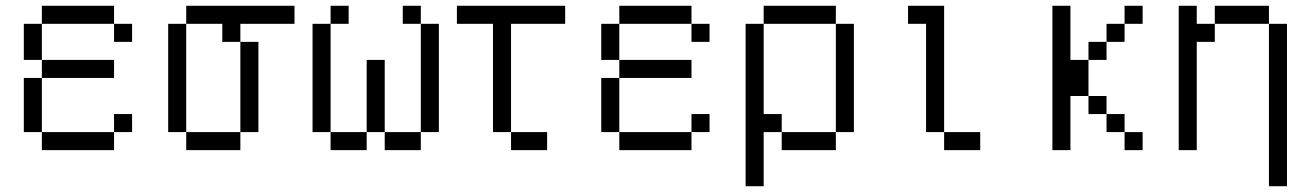

<svg xmlns="http://www.w3.org/2000/svg" viewBox="-20 -520 4540 665"><path d="M375 -437.5H125V-500H375ZM62.5 -250H125V-62.5H62.5ZM62.5 -437.5H125V-312.5H62.5ZM125 -62.5H375V0H125ZM125 -312.5H375V-250H125ZM375 -125H437.5V-62.5H375ZM375 -437.5H437.5V-375H375Z M1000 -437.5H812.5V-375H750V-437.5H625V-500H1000ZM562.5 -437.5H625V-62.5H562.5ZM625 -62.5H812.5V0H625ZM812.5 -375H875V-62.5H812.5Z M1187.5 -437.5H1125V-500H1187.5ZM1062.5 -437.5H1125V-62.5H1062.5ZM1125 -62.5H1250V0H1125ZM1250 -312.5H1312.5V-62.5H1250ZM1312.5 -62.5H1437.5V0H1312.5ZM1375 -500H1437.5V-437.5H1375ZM1437.5 -437.5H1500V-62.5H1437.5Z M1937.5 -437.5H1750V-62.5H1687.5V-437.5H1562.5V-500H1937.5ZM1750 -62.5H1875V0H1750Z M2375 -437.5H2125V-500H2375ZM2062.5 -250H2125V-62.5H2062.5ZM2062.5 -437.5H2125V-312.5H2062.5ZM2125 -62.5H2375V0H2125ZM2125 -312.5H2375V-250H2125ZM2375 -125H2437.5V-62.5H2375ZM2375 -437.5H2437.5V-375H2375Z M2875 -437.5H2625V-500H2875ZM2562.5 -437.5H2625V-125H2687.5V-62.5H2625V125H2562.5ZM2687.5 -62.5H2875V0H2687.5ZM2875 -437.5H2937.5V-62.5H2875Z M3250 -62.5H3187.5V-437.5H3125V-500H3250ZM3250 -62.5H3375V0H3250Z M3687.5 -312.5H3750V-187.5H3687.5V0H3625V-500H3687.5ZM3750 -187.5H3812.5V-125H3750ZM3750 -375H3812.5V-312.5H3750ZM3812.5 -125H3875V-62.5H3812.5ZM3812.5 -437.5H3875V-375H3812.5ZM3875 -62.5H3937.5V0H3875ZM3875 -500H3937.5V-437.5H3875Z M4125 -437.5H4187.5V-375H4125V0H4062.5V-500H4125ZM4187.5 -500H4375V-437.5H4187.5ZM4375 -437.5H4437.5V125H4375Z"/></svg>

Font: 寒蝉点阵体 16px
Style: Regular
Weight: 400
Designer: Designed by Warren2060
Foundry: ChillType
Version: Version 1.000